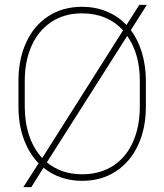

<svg xmlns="http://www.w3.org/2000/svg" viewBox="-20 -735 677 791"><path d="M56 -296V-401Q56 -491 88 -560.5Q120 -630 179.5 -668.5Q239 -707 318 -707Q373 -707 420 -687.5Q467 -668 501 -632L554 -715H585L519 -611Q549 -571 565 -517Q581 -463 581 -401V-296Q581 -206 548.5 -136.5Q516 -67 456.5 -28.5Q397 10 318 10Q227 10 159 -44L109 36H76L139 -62Q99 -104 77.5 -163.5Q56 -223 56 -296ZM154 -84 487 -610Q422 -680 318 -680Q245 -680 191.5 -644.5Q138 -609 110 -546Q82 -483 82 -402V-296Q82 -230 100.5 -175.5Q119 -121 154 -84ZM504 -587 173 -66Q233 -17 318 -17Q392 -17 446 -52Q500 -87 528 -150.5Q556 -214 556 -296V-402Q556 -514 504 -587Z"/></svg>

Font: FreesentationVF
Style: Regular
Weight: 400
Designer: glyphs from Roboto by Christian Robertson / Hangul glyphs from Noto Sans CJK(Source Han Sans) by Jang Soo-young and Kang
Foundry: PT&
Version: Version 2.001;Glyphs 3.3.1 (3343)